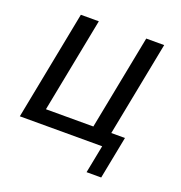

<svg xmlns="http://www.w3.org/2000/svg" viewBox="-125 -655 852 903"><g transform="rotate(20 301.0 -203.5)"><path d="M405.8 139.6H479L520.5 -73.2H452.1L544.4 -546.9H454.6L362.3 -73.2H125L217.3 -546.9H127.4L21 0H433.1Z"/></g></svg>

Font: Hack
Style: Oblique
Weight: 400
Italic angle: -12°
Monospace: yes
Designer: Christopher Simpkins
Foundry: Christopher Simpkins
Version: Version 2.010